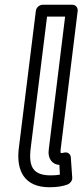

<svg xmlns="http://www.w3.org/2000/svg" viewBox="-20 -751 347 808"><path d="M109 -126 178 -681H254L185 -120C180 -82 202 -58 230 -57L232 -16C220 -14 209 -13 194 -13C119 -13 100 -49 109 -126ZM59 -126C48 -33 82 37 188 37C220 37 245 33 265 25C275 21 285 9 284 -3L278 -89C277 -103 265 -112 251 -109C242 -107 242 -107 236 -107C236 -107 234 -111 235 -120L307 -706C308 -717 300 -731 285 -731H159C148 -731 133 -721 131 -706Z"/></svg>

Font: Falling Sky
Style: ExtOuObl
Weight: 400
Designer: Paul D. Hunt
Foundry: Adobe Systems Incorporated
Version: Version 1.02